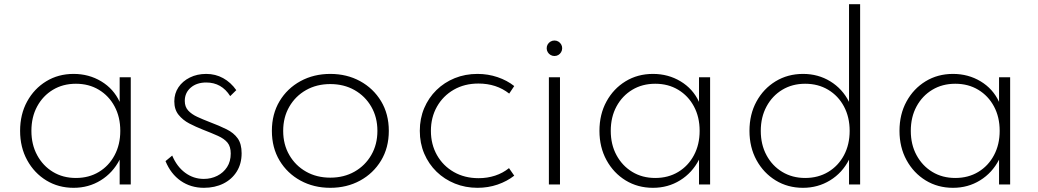

<svg xmlns="http://www.w3.org/2000/svg" viewBox="-20 -881 4956 917"><path d="M331.5 16Q259 16 201.2 -19.2Q143.5 -54.5 109.8 -116Q76 -177.5 76 -256Q76 -335 109.5 -396.2Q143 -457.5 200.8 -492.8Q258.5 -528 331.5 -528Q404.5 -528 463.5 -492.5Q522.5 -457 551.5 -394.5V-512H604.5V0H551.5V-118.5Q519 -55.5 461.2 -19.8Q403.5 16 331.5 16ZM342.5 -31Q404.5 -31 452.2 -59.8Q500 -88.5 527.2 -139.5Q554.5 -190.5 554.5 -256Q554.5 -322 527.2 -372.8Q500 -423.5 452.2 -452.2Q404.5 -481 342.5 -481Q280.5 -481 232.8 -452.2Q185 -423.5 157.5 -372.8Q130 -322 130 -256Q130 -190.5 157.5 -139.8Q185 -89 232.8 -60Q280.5 -31 342.5 -31Z M954 16Q891 16 843.2 -17.2Q795.5 -50.5 770.5 -111.5L802.5 -138Q824.5 -85.5 864.2 -56Q904 -26.5 953.5 -26.5Q988 -26.5 1017.5 -41.2Q1047 -56 1064.5 -83Q1082 -110 1082 -147.5Q1082 -181 1066.5 -199.8Q1051 -218.5 1021 -232Q991 -245.5 948.5 -262Q915.5 -275 884.2 -291.2Q853 -307.5 832.8 -332.8Q812.5 -358 812.5 -397Q812.5 -434.5 832.2 -464Q852 -493.5 886.8 -510.8Q921.5 -528 965 -528Q1009 -528 1045.8 -507.8Q1082.5 -487.5 1108.5 -450.5L1079.5 -422Q1038.5 -487 965 -487Q919.5 -487 891 -462.5Q862.5 -438 862.5 -399Q862.5 -371 878.8 -353.2Q895 -335.5 922 -323Q949 -310.5 981.5 -298Q1028 -280.5 1062.2 -263.5Q1096.5 -246.5 1115.2 -220.2Q1134 -194 1134 -149Q1134 -99 1110.8 -61.8Q1087.5 -24.5 1046.8 -4.2Q1006 16 954 16Z M1557.5 16Q1478.5 16 1415.2 -18.5Q1352 -53 1315.2 -114.2Q1278.5 -175.5 1278.5 -256Q1278.5 -336.5 1315.2 -397.8Q1352 -459 1415.2 -493.5Q1478.5 -528 1557.5 -528Q1636.5 -528 1699.8 -493.5Q1763 -459 1800 -397.8Q1837 -336.5 1837 -256Q1837 -175.5 1800 -114.2Q1763 -53 1699.8 -18.5Q1636.5 16 1557.5 16ZM1557.5 -32.5Q1622.5 -32.5 1673.2 -61.2Q1724 -90 1753.2 -140.5Q1782.5 -191 1782.5 -256Q1782.5 -321 1753.2 -371.5Q1724 -422 1673.2 -450.8Q1622.5 -479.5 1557.5 -479.5Q1492.5 -479.5 1441.8 -450.8Q1391 -422 1361.8 -371.5Q1332.5 -321 1332.5 -256Q1332.5 -191 1361.8 -140.5Q1391 -90 1441.8 -61.2Q1492.5 -32.5 1557.5 -32.5Z M2260.5 16Q2203 16 2152.8 -4.2Q2102.5 -24.5 2065 -61Q2027.5 -97.5 2006.2 -147.2Q1985 -197 1985 -256Q1985 -315 2006 -364.5Q2027 -414 2064.5 -450.8Q2102 -487.5 2152 -507.8Q2202 -528 2260.5 -528Q2311 -528 2356.5 -512.5Q2402 -497 2436 -470L2412 -434Q2351 -482 2265 -482Q2198.5 -482 2147.2 -452.5Q2096 -423 2067 -371.8Q2038 -320.5 2038 -256Q2038 -191.5 2067 -140.2Q2096 -89 2147.5 -59.5Q2199 -30 2266 -30Q2307.5 -30 2344.8 -42.2Q2382 -54.5 2411 -78L2436 -42Q2401.5 -15 2356.5 0.5Q2311.5 16 2260.5 16Z M2601.5 0V-512H2654.5V0ZM2628 -613.5Q2618 -613.5 2609.5 -618.5Q2601 -623.5 2596 -632Q2591 -640.5 2591 -650.5Q2591 -661 2596 -669.2Q2601 -677.5 2609.5 -682.5Q2618 -687.5 2628 -687.5Q2638.5 -687.5 2646.8 -682.5Q2655 -677.5 2660 -669.2Q2665 -661 2665 -651Q2665 -640.5 2660 -632Q2655 -623.5 2646.8 -618.5Q2638.5 -613.5 2628 -613.5Z M3098.5 16Q3026 16 2968.2 -19.2Q2910.5 -54.5 2876.8 -116Q2843 -177.5 2843 -256Q2843 -335 2876.5 -396.2Q2910 -457.5 2967.8 -492.8Q3025.5 -528 3098.5 -528Q3171.5 -528 3230.5 -492.5Q3289.5 -457 3318.5 -394.5V-512H3371.5V0H3318.5V-118.5Q3286 -55.5 3228.2 -19.8Q3170.5 16 3098.5 16ZM3109.5 -31Q3171.5 -31 3219.2 -59.8Q3267 -88.5 3294.2 -139.5Q3321.5 -190.5 3321.5 -256Q3321.5 -322 3294.2 -372.8Q3267 -423.5 3219.2 -452.2Q3171.5 -481 3109.5 -481Q3047.5 -481 2999.8 -452.2Q2952 -423.5 2924.5 -372.8Q2897 -322 2897 -256Q2897 -190.5 2924.5 -139.8Q2952 -89 2999.8 -60Q3047.5 -31 3109.5 -31Z M3815 16Q3742.5 16 3684.8 -19.2Q3627 -54.5 3593.2 -116Q3559.5 -177.5 3559.5 -256Q3559.5 -335 3593 -396.2Q3626.5 -457.5 3684.5 -492.8Q3742.5 -528 3815.5 -528Q3887.5 -528 3945.5 -492.5Q4003.5 -457 4035 -394.5V-861H4088V0H4035V-118.5Q4003 -55.5 3944.8 -19.8Q3886.5 16 3815 16ZM3825.5 -31Q3887.5 -31 3935.5 -59.8Q3983.5 -88.5 4010.8 -139.5Q4038 -190.5 4038 -256Q4038 -321.5 4010.8 -372.5Q3983.5 -423.5 3935.5 -452.2Q3887.5 -481 3825.5 -481Q3764 -481 3716.2 -452.2Q3668.5 -423.5 3641 -372.5Q3613.5 -321.5 3613.5 -256Q3613.5 -190.5 3640.8 -139.8Q3668 -89 3716 -60Q3764 -31 3825.5 -31Z M4531.5 16Q4459 16 4401.2 -19.2Q4343.5 -54.5 4309.8 -116Q4276 -177.5 4276 -256Q4276 -335 4309.5 -396.2Q4343 -457.5 4400.8 -492.8Q4458.5 -528 4531.5 -528Q4604.5 -528 4663.5 -492.5Q4722.5 -457 4751.5 -394.5V-512H4804.5V0H4751.5V-118.5Q4719 -55.5 4661.2 -19.8Q4603.5 16 4531.5 16ZM4542.5 -31Q4604.5 -31 4652.2 -59.8Q4700 -88.5 4727.2 -139.5Q4754.5 -190.5 4754.5 -256Q4754.5 -322 4727.2 -372.8Q4700 -423.5 4652.2 -452.2Q4604.5 -481 4542.5 -481Q4480.5 -481 4432.8 -452.2Q4385 -423.5 4357.5 -372.8Q4330 -322 4330 -256Q4330 -190.5 4357.5 -139.8Q4385 -89 4432.8 -60Q4480.5 -31 4542.5 -31Z"/></svg>

Font: Spartan Thin Light
Style: Regular
Weight: 300
Version: Version 1.004